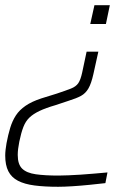

<svg xmlns="http://www.w3.org/2000/svg" viewBox="-22 -530 506 736"><path d="M201 186Q149 186 110.5 181Q72 176 47 163Q22 150 10 126.5Q-2 103 -2 66Q-2 56 -0.5 43Q1 30 3 19Q9 -13 17 -39.5Q25 -66 38.5 -87Q52 -108 76 -124.5Q100 -141 137 -153L195 -171Q231 -183 250 -190.5Q269 -198 278 -211Q287 -224 293 -252L310 -332H355L336 -246Q328 -210 317 -191Q306 -172 288.5 -162.5Q271 -153 242 -144L191 -127Q153 -116 129 -104.5Q105 -93 90.5 -79Q76 -65 67.5 -43Q59 -21 52 13Q49 28 47.5 40.5Q46 53 46 64Q46 100 63 116.5Q80 133 115 138Q150 143 202 143Q219 143 240.5 142Q262 141 287.5 139.5Q313 138 339 135.5Q365 133 390 131L382 172Q356 175 321.5 178.5Q287 182 255 184Q223 186 201 186ZM324 -438 340 -510H399L384 -438Z"/></svg>

Font: Saira SemiExpanded ExtraLight
Style: Italic
Weight: 250
Width: 6
Italic angle: -12°
Designer: Hector Gatti with collaboration of the Omnibus-Type team
Foundry: Omnibus-Type
Version: Version 1.101